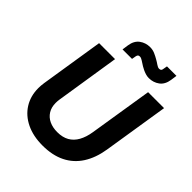

<svg xmlns="http://www.w3.org/2000/svg" viewBox="-250 -1058 1216 1216"><g transform="rotate(45 358.5 -449.5)"><path d="M340 12Q256 12 194 -18Q132 -48 98 -102Q64 -156 64 -227Q64 -239 65 -251Q66 -263 68 -276L135 -700H278L210 -267Q209 -260 208.5 -252.5Q208 -245 208 -238Q208 -199 225.5 -171Q243 -143 274 -128.5Q305 -114 346 -114Q393 -114 425.5 -132.5Q458 -151 478 -187Q498 -223 506 -274L574 -700H717L647 -259Q633 -172 594 -111.5Q555 -51 491.5 -19.5Q428 12 340 12ZM514 -766Q499 -766 484.5 -770.5Q470 -775 457.5 -781Q445 -787 435 -793Q417 -804 403 -813.5Q389 -823 378 -823Q369 -823 364.5 -819Q360 -815 358 -805L353 -777H268L274 -819Q281 -866 311.5 -888.5Q342 -911 382 -911Q405 -911 425.5 -902Q446 -893 461 -884Q479 -874 493 -864Q507 -854 518 -854Q527 -854 532 -858Q537 -862 538 -872L543 -900H628L622 -858Q615 -811 584.5 -788.5Q554 -766 514 -766Z"/></g></svg>

Font: MuseoModerno Thin SemiBold
Style: Italic
Weight: 600
Italic angle: -9°
Version: Version 1.003